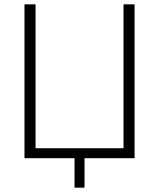

<svg xmlns="http://www.w3.org/2000/svg" viewBox="-20 -730 734 886"><path d="M324 136V0H93V-710H144V-46H550V-710H601V0H370V136Z"/></svg>

Font: Raleway-v4020 Light
Style: Regular
Weight: 300
Designer: Matt McInerney, Pablo Impallari, Rodrigo Fuenzalida
Foundry: Matt McInerney, Pablo Impallari, Rodrigo Fuenzalida
Version: Version 4.020;PS 004.020;hotconv 1.0.88;makeotf.lib2.5.64775